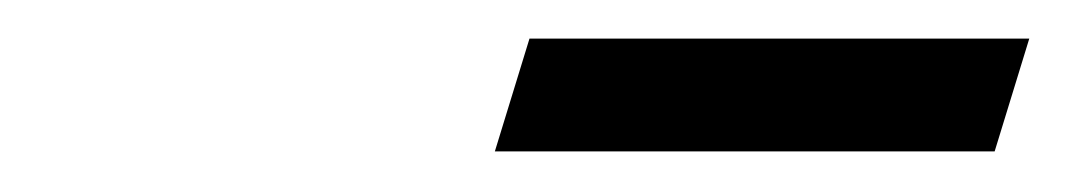

<svg xmlns="http://www.w3.org/2000/svg" viewBox="-20 -646 540 97"><path d="M230 -569.5 247.5 -626.5H500L482.5 -569.5Z"/></svg>

Font: Newsreader 16pt Medium
Style: Italic
Weight: 500
Italic angle: -17°
Designer: Hugues Gentile
Foundry: Production Type
Version: Version 1.003